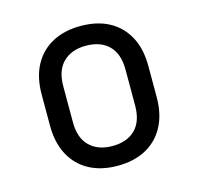

<svg xmlns="http://www.w3.org/2000/svg" viewBox="-88 -650 775 751"><g transform="rotate(-15 300.0 -275.0)"><path d="M300 8Q234 8 185.5 -18Q137 -44 110.5 -93.5Q84 -143 84 -212V-338Q84 -408 110.5 -457Q137 -506 185.5 -532Q234 -558 300 -558Q367 -558 415 -532Q463 -506 489.5 -457Q516 -408 516 -338V-212Q516 -143 489.5 -93.5Q463 -44 414.5 -18Q366 8 300 8ZM300 -72Q359 -72 392.5 -105Q426 -138 426 -202V-348Q426 -412 392.5 -445Q359 -478 300 -478Q242 -478 208 -445Q174 -412 174 -348V-202Q174 -138 208 -105Q242 -72 300 -72Z"/></g></svg>

Font: JetBrains Mono
Style: Regular
Weight: 400
Monospace: yes
Designer: Philipp Nurullin, Konstantin Bulenkov
Foundry: JetBrains
Version: Version 2.305